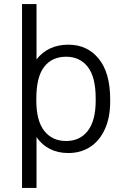

<svg xmlns="http://www.w3.org/2000/svg" viewBox="-20 -740 622 941"><path d="M88 -720H159V-449Q216 -521 315 -521Q408 -521 464 -452Q520 -383 520 -253V-242Q520 -164 494 -107Q468 -50 422 -20Q376 10 315 10Q264 10 224.5 -10Q185 -30 159 -68V181H88ZM304 -49Q372 -49 410.5 -99Q449 -149 449 -247V-257Q449 -363 410 -412.5Q371 -462 304 -462Q235 -462 196.5 -412.5Q158 -363 158 -256V-247Q158 -148 197 -98.5Q236 -49 304 -49Z"/></svg>

Font: Chivo Light
Style: Regular
Weight: 300
Designer: Hector Gatti
Foundry: Omnibus-Type
Version: Version 1.007